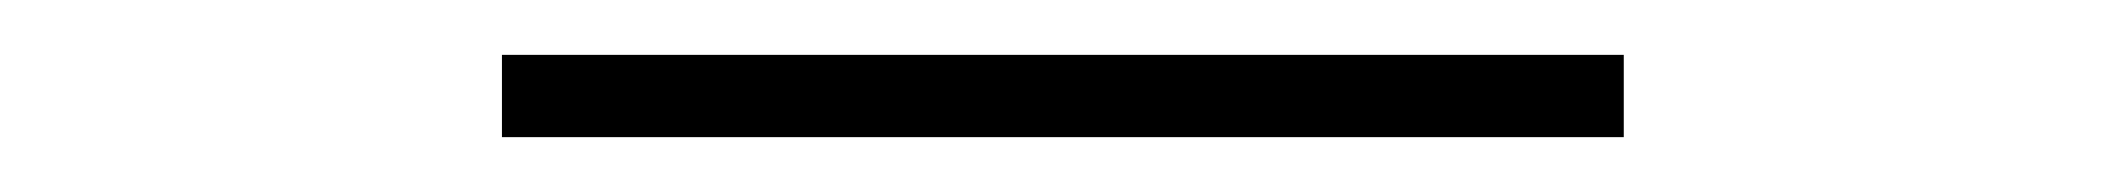

<svg xmlns="http://www.w3.org/2000/svg" viewBox="-20 -50 774 70"><path d="M163 -30H572V0H163Z"/></svg>

Font: Freesentation 1 Thin
Style: Regular
Weight: 250
Designer: glyphs from Roboto by Christian Robertson / Hangul glyphs from Noto Sans CJK(Source Han Sans) by Jang Soo-young and Kang
Foundry: PT&
Version: Version 2.001